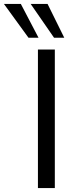

<svg xmlns="http://www.w3.org/2000/svg" viewBox="-98 -957 394 977"><path d="M95 0V-705H181V0ZM177 -765 58 -937H144L229 -765ZM47 -765 -78 -937H8L98 -765Z"/></svg>

Font: Nunito Sans 10pt
Style: Regular
Weight: 400
Designer: Vernon Adams
Foundry: Vernon Adams
Version: Version 3.101;gftools[0.9.27]